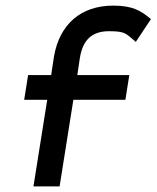

<svg xmlns="http://www.w3.org/2000/svg" viewBox="-20 -663 557 683"><path d="M66 -308H148L99 0H192L241 -308H426L440 -396H255L264 -456C274 -520 306 -552 368 -552C426 -552 428 -543 455 -521L463 -514L517 -595L511 -600C482 -623 454 -643 383 -643C268 -643 192 -577 172 -462L162 -396H80Z"/></svg>

Font: Charger Pro
Style: ExBdObl
Weight: 400
Designer: Jasper
Foundry: Cannot Into Space Fonts
Version: Version 1.09